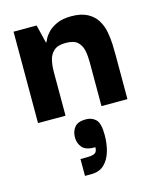

<svg xmlns="http://www.w3.org/2000/svg" viewBox="-105 -486 687 836"><g transform="rotate(-15 238.0 -68.5)"><path d="M36 0V-412H140L160 -330H162Q163 -331 169 -344Q175 -357 189.5 -372.5Q204 -388 230 -400Q256 -412 296 -412Q340 -412 368 -397Q396 -382 411 -357.5Q426 -333 431.5 -304Q437 -275 438 -247.5Q439 -220 439 -199V0H322V-200Q322 -227 317 -251Q312 -275 295.5 -290.5Q279 -306 242 -306Q206 -306 188.5 -290Q171 -274 165.5 -249.5Q160 -225 160 -197V0ZM174 275V199H201Q228 199 239 192.5Q250 186 250 166Q208 167 191.5 148Q175 129 175 102Q175 75 190 56.5Q205 38 241 38Q268 38 285.5 55Q303 72 303 125Q303 165 293 199Q283 233 261 254Q239 275 202 275Z"/></g></svg>

Font: Darker Grotesque Light ExtraBold
Style: Regular
Weight: 800
Version: Version 1.000;gftools[0.9.28]